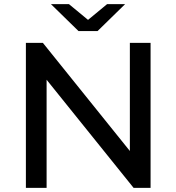

<svg xmlns="http://www.w3.org/2000/svg" viewBox="-20 -907 852 927"><path d="M707 -700V0H625L205 -522V0H105V-700H187L607 -178V-700ZM584 -887 451 -757H359L226 -887H313L405 -811L497 -887Z"/></svg>

Font: Idrija
Style: Regular
Weight: 500
Designer: Julieta Ulanovsky
Foundry: Julieta Ulanovsky
Version: Version 7.200